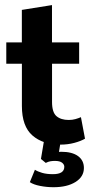

<svg xmlns="http://www.w3.org/2000/svg" viewBox="-20 -570 369 770"><path d="M222.3 10Q152.1 10 110 -26.8Q67.8 -63.6 67.8 -144.9V-314.5H5.2V-400H67.6V-530.3L188.5 -549.6V-400H297.4V-314.5H188.7V-161.2Q188.7 -119.3 206.6 -104.1Q224.4 -88.9 255.6 -88.9Q270.4 -88.9 282.6 -92.4Q294.8 -95.9 304.6 -100.1L320.9 -13.8Q304.1 -4 278 3Q252 10 222.3 10ZM194.6 180.8Q167.3 180.8 140.9 175.6Q114.4 170.5 99.7 160.5L120 110.8Q130.7 117.8 148.9 123.2Q167 128.5 192 128.5Q237.9 128.5 237.9 98.9Q237.9 89.5 228.8 82.4Q219.7 75.3 199.7 75.3Q191.2 75.3 182.6 76.7Q174 78 163.5 83.3L144.2 67.4L157.2 -10H224.5L213.3 58.5L181.4 48.2Q192.4 43.4 203.8 41Q215.1 38.7 225.9 38.7Q269.2 38.7 292.9 55.9Q316.5 73.2 316.5 103.7Q316.5 138.7 282.9 159.8Q249.2 180.8 194.6 180.8Z"/></svg>

Font: Rokkitt SemiBold
Style: Regular
Weight: 600
Designer: Vernon Adams
Foundry: Vernon Adams
Version: Version 3.103